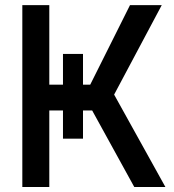

<svg xmlns="http://www.w3.org/2000/svg" viewBox="-20 -748 695 768"><path d="M231.9 -532.2H312V-193.4H231.9ZM69.3 0V-727.5H177.2V-409.2H340.8L500 -727.5H627L436.5 -369.6L641.6 0H517.1L348.6 -306.2H177.2V0Z"/></svg>

Font: Inter 28pt Medium
Style: Regular
Weight: 500
Designer: Rasmus Andersson
Foundry: rsms
Version: Version 4.001;git-66647c0bb